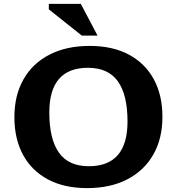

<svg xmlns="http://www.w3.org/2000/svg" viewBox="-20 -955 909 987"><path d="M441 -719Q559 -719 642.5 -674.2Q726 -629.5 770.5 -547.8Q815 -466 815 -354.5Q815 -242.5 768 -160.2Q721 -78 634.2 -33Q547.5 12 427.5 12Q310 12 226.2 -32.8Q142.5 -77.5 98.2 -159.5Q54 -241.5 54 -352.5Q54 -465 100.8 -547.2Q147.5 -629.5 234.5 -674.2Q321.5 -719 441 -719ZM436.5 -100.5Q635.5 -100.5 635.5 -330.5Q635.5 -467 586 -536.8Q536.5 -606.5 432 -606.5Q233.5 -606.5 233.5 -376.5Q233.5 -240 283 -170.2Q332.5 -100.5 436.5 -100.5ZM481.5 -772H400.5L231 -907V-935H395.5Z"/></svg>

Font: Newsreader 6pt SemiBold
Style: Regular
Weight: 600
Designer: Hugues Gentile
Foundry: Production Type
Version: Version 1.003; ttfautohint (v1.8.3)